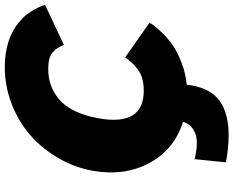

<svg xmlns="http://www.w3.org/2000/svg" viewBox="-106 -675 968 796"><g transform="rotate(-90 378.0 -277.0)"><path d="M399.9 -165Q428.2 -165 450.7 -171.4Q473.1 -177.7 490 -191.2Q506.8 -204.6 516.1 -214.6Q525.4 -224.6 538.1 -242.2L682.1 -141.1Q678.2 -134.3 670.4 -123Q662.6 -111.8 639.6 -88.4Q616.7 -64.9 589.6 -45.7Q562.5 -26.4 518.1 -9Q473.6 8.3 424.8 13.2L421.9 34.2Q407.7 114.3 356.2 150.6Q304.7 187 213.9 187Q167 187 103 175.8L116.2 45.9Q155.8 55.2 183.1 55.2Q214.8 55.2 238.3 41Q261.7 26.9 271 -2Q156.2 -38.6 100.6 -141.1Q44.9 -243.7 67.9 -376Q81.1 -450.7 119.9 -517.8Q158.7 -585 214.6 -634.3Q270.5 -683.6 344.5 -712.4Q418.5 -741.2 498 -741.2Q539.6 -741.2 575.7 -733.2Q611.8 -725.1 636.7 -712.6Q661.6 -700.2 682.4 -683.3Q703.1 -666.5 715.1 -650.9Q727.1 -635.3 736.3 -618.7Q745.6 -602.1 749.3 -592.5Q752.9 -583 755.4 -576.2Q755.9 -574.7 755.9 -574.2L589.8 -496.1Q583 -512.2 577.6 -521Q572.3 -529.8 561.3 -540.5Q550.3 -551.3 532.5 -556.2Q514.6 -561 488.8 -561Q454.1 -561 423.8 -550.5Q393.6 -540 365.5 -517.1Q337.4 -494.1 316.4 -451.9Q295.4 -409.7 285.2 -351.1Q252.9 -165 399.9 -165Z"/></g></svg>

Font: Stilu Bold
Style: Italic
Weight: 700
Italic angle: -10°
Designer: Genilson Lima Santos
Foundry: Genilson Lima Santos
Version: Version 1.200;PS 001.200;hotconv 1.0.88;makeotf.lib2.5.64775